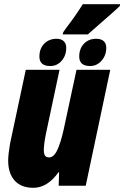

<svg xmlns="http://www.w3.org/2000/svg" viewBox="-20 -886 593 916"><path d="M19 -120Q19 -149 28 -201L103 -553H264L199 -247Q189 -197 189 -170Q189 -153 194.5 -144Q200 -135 214 -135Q237 -135 253.5 -170.5Q270 -206 284 -269L345 -553H506L389 0H260L262 -64H259Q206 10 139 10Q81 10 50 -24.5Q19 -59 19 -120ZM282 -733Q294 -749 299 -757Q338 -807 375 -866H553L552 -858Q537 -842 447 -764Q405 -728 399 -722H279ZM168 -616Q168 -654 191 -677.5Q214 -701 250 -701Q272 -701 284 -689.5Q296 -678 296 -658Q296 -621 274 -596Q252 -571 220 -571Q168 -571 168 -616ZM358 -616Q358 -654 380.5 -677.5Q403 -701 439 -701Q462 -701 474.5 -690Q487 -679 487 -658Q487 -622 464.5 -596.5Q442 -571 410 -571Q358 -571 358 -616Z"/></svg>

Font: Noto Sans UI CondBlack
Style: Italic
Weight: 900
Width: 3
Italic angle: -12°
Designer: Monotype Design Team
Foundry: Monotype Imaging Inc.
Version: Version 1.001